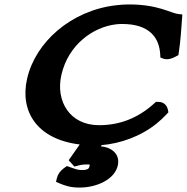

<svg xmlns="http://www.w3.org/2000/svg" viewBox="-20 -645 842 865"><path d="M382.7 106C381 113.7 376.1 121 349.9 121C332 121 325.9 118.8 297 108.6L281.3 103L265.8 114.3C250.7 125.4 240 141.3 236.1 158L232.4 174.3L247.8 180.9C274.2 192.2 298.4 200 338.4 200C413.7 200 495.8 165.1 510.6 101C522.2 50.7 484.6 18.6 434.3 14.5L438.1 8.7C520.8 2 614.5 -30.2 687 -89.6C701.2 -101.2 714.8 -113.8 727.7 -127.4L738.8 -139.1L736 -152.2C732.2 -170 717.6 -186 693.9 -186H682.5L673 -177.4C595.6 -108.4 513.4 -81 425.9 -81C294.5 -81 229.3 -189.4 256.7 -308.1C288.4 -445.5 401.1 -523.7 502.9 -535.4C512 -536.5 521.1 -537 530.1 -537C656 -537 698.2 -472.9 701.9 -398.2L702.5 -385.9L713.5 -381.5C723 -377.8 733.5 -377.5 743.3 -379.3C752.5 -381.1 761 -384.6 768.6 -388.6L783.7 -396.6L786 -412C793.6 -462.5 796.2 -509.1 800.2 -560.8L801.6 -579.8L783 -581.9C749.4 -585.6 692.8 -625 561.7 -625C541.6 -625 521.5 -623.7 501.7 -621.2C298.1 -597.1 139.8 -454 102.3 -291.3C68.6 -145.5 144 -17.9 339.2 5.9L289.4 76.8L315 105.4L332.4 100.9C349.2 96.5 355.2 96 376 96C385.4 96 385.4 94.5 382.7 106Z"/></svg>

Font: Linux Libertine Mono O 
Style: Mono Bold Oblique
Weight: 400
Italic angle: -13°
Designer: Philipp H. Poll
Foundry: Philipp H. Poll
Version: Version 5.1.7